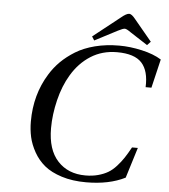

<svg xmlns="http://www.w3.org/2000/svg" viewBox="-59 -929 876 997"><g transform="rotate(5 379.0 -430.5)"><path d="M392.1 -742.2 532.2 -853Q559.6 -876 574.2 -876Q587.4 -876 606.9 -851.1L698.2 -741.2L680.2 -722.2L589.8 -780.8Q567.4 -796.9 558.1 -796.9Q548.3 -796.9 522 -783.2L404.8 -722.2ZM113.8 -274.9Q113.8 -415 182.1 -524.9Q205.1 -562.5 236.3 -593.5Q267.6 -624.5 310.3 -650.9Q353 -677.2 411.1 -692.1Q469.2 -707 537.1 -707Q593.8 -707 655.5 -693.1Q717.3 -679.2 757.8 -653.8L722.2 -503.9H691.9Q695.8 -588.4 658 -630.1Q620.1 -671.9 528.8 -671.9Q451.7 -671.9 391.8 -633.8Q332 -595.7 293 -529.8Q258.3 -472.2 239.7 -396Q221.2 -319.8 221.2 -249Q221.2 -137.2 275.4 -78.6Q329.6 -20 419.9 -20Q456.1 -20 485.8 -28.1Q515.6 -36.1 537.6 -49.1Q559.6 -62 580.1 -84.7Q600.6 -107.4 615.5 -129.9Q630.4 -152.3 648.9 -186H679.2L629.9 -26.9Q546.4 15.1 426.8 15.1Q355 15.1 299.1 -2.7Q243.2 -20.5 209 -48.8Q174.8 -77.1 152.8 -116.2Q130.9 -155.3 122.3 -193.8Q113.8 -232.4 113.8 -274.9Z"/></g></svg>

Font: Linguistics Pro
Style: Italic
Weight: 400
Italic angle: -12°
Designer: Stefan Peev, Context Ltd
Foundry: Stefan Peev, Context Ltd
Version: Version 001.000